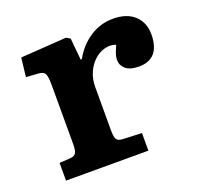

<svg xmlns="http://www.w3.org/2000/svg" viewBox="-100 -648 790 759"><g transform="rotate(-20 295.0 -269.0)"><path d="M54.5 0V-74.5L101.5 -77.5Q118 -79 124.2 -88.8Q130.5 -98.5 130.5 -126.5V-375.5Q130.5 -410 124 -422.2Q117.5 -434.5 94 -435.5L45.5 -438.5L54.5 -518L247.5 -531L264 -521.5L272.5 -430H277.5Q305 -479.5 349.3 -508.8Q393.5 -538 447.5 -538Q505 -538 537.3 -508Q569.5 -478 569.5 -428Q569.5 -395.5 559.8 -372.2Q550 -349 530.3 -337Q510.5 -325 481.5 -325Q443 -325 425 -340.7Q407 -356.5 407 -378.5Q407 -386 408.5 -393.5Q410 -401 413.8 -411.2Q417.5 -421.5 424.5 -437Q401.5 -445.5 377.5 -439Q353.5 -432.5 333.5 -414.2Q313.5 -396 301.5 -368.7Q289.5 -341.5 289.5 -308.5V-125Q289.5 -99 295.3 -88.8Q301 -78.5 320 -77.5L401 -74V0Z"/></g></svg>

Font: Literata Variable Black
Style: Regular
Weight: 900
Designer: Latin by Veronika Burian and Jose Scaglione. Greek by Irene Vlachou. Cyrillic by Vera Evstafieva.
Foundry: TypeTogether
Version: Version 3.021